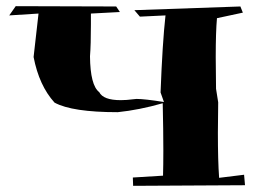

<svg xmlns="http://www.w3.org/2000/svg" viewBox="-20 -670 853 623"><path d="M412 -67 411 -94 509 -100Q510 -134 510 -182Q510 -246 508 -335Q431 -313 362 -306Q214 -306 157 -337Q107 -392 89 -485L105 -626L10 -620L31 -650L357 -649L369 -631L275 -626V-591Q275 -524 272 -487Q273 -393 302 -371Q315 -345 372 -345Q390 -345 413 -348L423 -349Q449 -349 512 -339L501 -370Q507 -530 517 -620L434 -616L416 -637L760 -649L768 -629L684 -611Q680 -566 680 -485L681 -382L688 -338L687 -239Q687 -148 691 -93L772 -103L775 -69Z"/></svg>

Font: Xiangcui Kesong Xiangcui Kesong
Style: Regular
Weight: 400
Version: Version 1.501;March 28, 2024;FontCreator 14.0.0.2814 64-bit